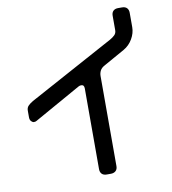

<svg xmlns="http://www.w3.org/2000/svg" viewBox="-92 -837 913 1021"><g transform="rotate(-10 364.0 -326.5)"><path d="M366 69Q366 85 375 94.5Q384 104 402 104H424Q440 104 450 95Q460 86 460 69V-417Q460 -433 467 -446.5Q474 -460 491 -469L605 -533Q635 -550 653 -581Q671 -612 671 -644V-722Q671 -738 662 -747.5Q653 -757 635 -757H614Q598 -757 588.5 -748Q579 -739 579 -722V-644Q579 -628 569 -618Q559 -608 543 -599L83 -349Q66 -339 56.5 -329Q47 -319 47 -303V-268Q47 -253 54.5 -245.5Q62 -238 68 -238Q71 -238 75 -238.5Q79 -239 84 -242L335 -383Q342 -387 350 -387Q366 -387 366 -367Z"/></g></svg>

Font: WDXL Lubrifont SC
Style: Regular
Weight: 400
Designer: [WDXL Lubrifont] Copyright 2020-2022 (c) NightFurySL2001, Skr-ZERO; [ZCOOL QingKe HuangYou] Copyright 2018-2022 (c) The 
Version: Version 2.001;hotconv 1.1.1;makeotfexe 2.6.0